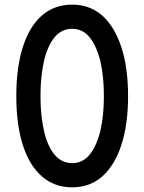

<svg xmlns="http://www.w3.org/2000/svg" viewBox="-20 -802 618 822"><path d="M289.1 0Q212.9 0 159.2 -46.9Q106.4 -92.8 78.1 -179.7Q49.8 -267.6 49.8 -390.6Q49.8 -513.7 78.1 -601.6Q106.4 -689.5 159.2 -735.4Q212.9 -782.2 289.1 -782.2Q365.2 -782.2 418.9 -734.4Q471.7 -686.5 500 -598.6Q528.3 -511.7 528.3 -390.6Q528.3 -269.5 500 -182.6Q471.7 -94.7 418 -46.9Q365.2 0 289.1 0ZM289.1 -103.5Q335 -103.5 365.2 -141.6Q394.5 -178.7 410.2 -244.1Q424.8 -308.6 424.8 -390.6Q424.8 -472.7 410.2 -538.1Q394.5 -602.5 365.2 -640.6Q335 -678.7 289.1 -678.7Q243.2 -678.7 212.9 -641.6Q182.6 -603.5 168 -539.1Q153.3 -473.6 153.3 -390.6Q153.3 -307.6 168 -243.2Q182.6 -177.7 212.9 -140.6Q244.1 -103.5 289.1 -103.5Z"/></svg>

Font: Abed
Style: Bold
Weight: 700
Designer: Johan Aakerlund
Version: Version 3.105